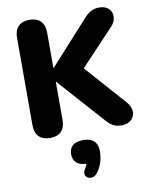

<svg xmlns="http://www.w3.org/2000/svg" viewBox="-105 -791 922 1157"><g transform="rotate(-10 356.0 -213.0)"><path d="M156 9C216 9 248 -24 248 -84V-318H250L494 -45C525 -9 548 9 593 9C671 9 699 -63 648 -121L428 -369L636 -590C679 -637 664 -714 582 -714C545 -714 518 -698 493 -671L250 -403H248V-621C248 -681 215 -714 156 -714C97 -714 64 -681 64 -621V-84C64 -24 97 9 156 9ZM392 271C423 235 437 186 437 139C437 84 407 56 350 56C293 56 263 81 263 128C263 173 290 198 344 200C341 210 336 220 331 228C297 277 359 309 392 271Z"/></g></svg>

Font: Nunito Black
Style: Regular
Weight: 900
Designer: Vernon Adams
Foundry: Vernon Adams
Version: Version 3.602